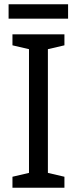

<svg xmlns="http://www.w3.org/2000/svg" viewBox="-20 -874 358 894"><path d="M297 -854H20V-787H297ZM280 0V-51L203 -69V-645L280 -663V-714H38V-663L115 -645V-69L38 -51V0Z"/></svg>

Font: Noto Sans Lao SemiCondensed
Style: Regular
Weight: 400
Width: 4
Designer: Monotype Design Team
Foundry: Monotype Imaging Inc.
Version: Version 2.004